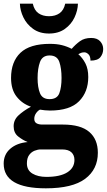

<svg xmlns="http://www.w3.org/2000/svg" viewBox="-27 -788 580 1042"><path d="M222 234Q-7 234 -7 100Q-7 50 29 19Q65 -12 123 -17Q96 -28 71.5 -47.5Q47 -67 47 -103Q47 -137 73 -161.5Q99 -186 141 -209Q95 -224 64 -262.5Q33 -301 33 -365Q33 -453 84 -501.5Q135 -550 244 -550Q281 -550 309 -543Q337 -536 362 -523Q383 -547 407 -564.5Q431 -582 468 -582Q500 -582 516.5 -564Q533 -546 533 -522Q533 -497 518 -478Q503 -459 464 -459Q464 -483 453 -493.5Q442 -504 431 -504Q420 -504 412.5 -501Q405 -498 398 -494Q421 -474 436.5 -444Q452 -414 452 -370Q452 -289 402 -238.5Q352 -188 244 -188Q234 -188 216.5 -189.5Q199 -191 190 -193Q179 -188 169 -174Q159 -160 159 -143Q159 -126 171 -119Q183 -112 203 -112H314Q411 -112 457.5 -72Q504 -32 504 41Q504 131 435 182.5Q366 234 222 234ZM242 -250Q283 -250 295 -282Q307 -314 307 -365Q307 -417 295 -452Q283 -487 242 -487Q203 -487 190 -451.5Q177 -416 177 -364Q177 -314 190 -282Q203 -250 242 -250ZM225 172Q299 172 338 147.5Q377 123 377 80Q377 54 360.5 38.5Q344 23 310 23H194Q178 23 160.5 30Q143 37 131 53.5Q119 70 119 99Q119 136 149 154Q179 172 225 172ZM239 -606Q188 -606 153 -631Q118 -656 100 -693.5Q82 -731 81 -768H151Q159 -732 182 -716Q205 -700 239 -700Q273 -700 296 -716Q319 -732 327 -768H396Q395 -731 377.5 -693.5Q360 -656 325 -631Q290 -606 239 -606Z"/></svg>

Font: Noto Serif SemiCondensed ExtraBold
Style: Regular
Weight: 800
Width: 4
Designer: Monotype Design Team
Foundry: Monotype Imaging Inc.
Version: Version 2.015